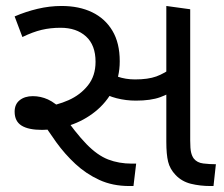

<svg xmlns="http://www.w3.org/2000/svg" viewBox="-20 -623 751 643"><path d="M413 0Q357 0 312.5 -20.5Q268 -41 232.5 -74Q197 -107 168.5 -146.5Q140 -186 116 -225L127 -265Q170 -270 209.5 -287.5Q249 -305 274.5 -337Q300 -369 300 -416Q300 -472 268 -501Q236 -530 183 -530Q149 -530 119.5 -523Q90 -516 55 -499L29 -568Q66 -584 106 -593.5Q146 -603 186 -603Q245 -603 288.5 -582Q332 -561 356.5 -520Q381 -479 381 -418Q381 -364 358.5 -321.5Q336 -279 298.5 -249Q261 -219 214.5 -203.5Q168 -188 121 -188Q75 -188 52 -202.5Q29 -217 29 -249Q29 -274 46 -287.5Q63 -301 90 -301Q116 -301 140.5 -290Q165 -279 199 -246H186Q233 -178 269.5 -140.5Q306 -103 342 -89Q378 -75 422 -75H436L427 0ZM435 -286Q402 -286 370.5 -294Q339 -302 316 -318L325 -389Q346 -376 373.5 -366.5Q401 -357 432 -357Q476 -357 503.5 -367Q531 -377 562 -400L577 -329Q548 -309 516.5 -297.5Q485 -286 435 -286ZM685 0Q650 0 619.5 -7.5Q589 -15 568 -37Q549 -57 543 -81.5Q537 -106 537 -148V-603L617 -592V-152Q617 -125 620 -112.5Q623 -100 629 -92Q640 -78 661 -75.5Q682 -73 703 -73L695 0Z"/></svg>

Font: hexuguzrati05
Style: Book
Weight: 400
Designer: Jelle Bosma - Monotype Design Team, Universal Thirst
Foundry: Monotype Imaging Inc.
Version: Version 2.106